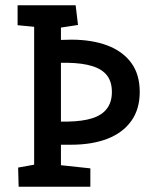

<svg xmlns="http://www.w3.org/2000/svg" viewBox="-20 -711 569 731"><path d="M51 0 49 -73 110 -84V-609L47 -615V-691H268L277 -616L212 -606V-559L251 -560Q330 -560 388.5 -538Q447 -516 479.5 -472Q512 -428 512 -361Q512 -295 479.5 -250Q447 -205 388.5 -182.5Q330 -160 251 -160H212V-82L324 -70V0ZM212 -248H236Q295 -249 332 -261Q369 -273 387.5 -298Q406 -323 406 -361Q406 -399 388 -423Q370 -447 332.5 -459Q295 -471 236 -472H212Z"/></svg>

Font: Kreon
Style: Regular
Weight: 400
Designer: Julia Petretta
Foundry: Julia Petretta and Eli Heuer
Version: Version 2.002